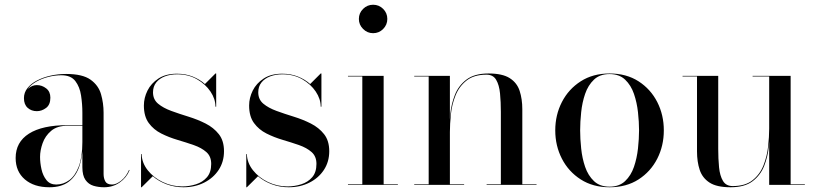

<svg xmlns="http://www.w3.org/2000/svg" viewBox="-20 -780 3447 810"><path d="M419 10Q395.5 10 374.5 3.8Q353.5 -2.5 340.5 -21Q327.5 -39.5 327.5 -75V-304.5Q327.5 -340.5 322 -377Q316.5 -413.5 297.8 -438Q279 -462.5 239 -462.5Q211.5 -462.5 184 -455.5Q156.5 -448.5 134 -436Q111.5 -423.5 97.8 -405.8Q84 -388 84 -366H82Q82 -391.5 98.8 -406.2Q115.5 -421 135.5 -421Q157 -421 174.8 -407.2Q192.5 -393.5 192.5 -368Q192.5 -338 174.2 -324.5Q156 -311 135.5 -311Q112.5 -311 96.8 -325Q81 -339 81 -366Q81 -389.5 95.8 -408.2Q110.5 -427 135.8 -440.2Q161 -453.5 193 -460.8Q225 -468 259 -468Q328 -468 361.8 -444Q395.5 -420 406.2 -382.5Q417 -345 417 -304.5V-46Q417 -28 424.2 -14.8Q431.5 -1.5 453 -1.5Q470.5 -1.5 491.5 -18.2Q512.5 -35 524.5 -63.5L526.5 -61.5Q513.5 -30 484.8 -10Q456 10 419 10ZM188.5 10Q123.5 10 84.8 -23.2Q46 -56.5 46 -113.5Q46 -180.5 102.2 -216.2Q158.5 -252 265 -252H374V-249.5H265Q221 -249.5 195.8 -228Q170.5 -206.5 159.8 -176Q149 -145.5 149 -118Q149 -93 155 -66Q161 -39 176 -20.2Q191 -1.5 217 -1.5Q247 -1.5 272 -19.8Q297 -38 312.2 -77.5Q327.5 -117 327.5 -180.5H329.5Q329.5 -123.5 315.5 -80.5Q301.5 -37.5 270.5 -13.8Q239.5 10 188.5 10Z M575 10V-130H577.5Q578.5 -93 603.2 -61.8Q628 -30.5 666.8 -12Q705.5 6.5 748.5 6.5Q778.5 6.5 806.8 -2.5Q835 -11.5 853 -32.2Q871 -53 871 -88.5Q871 -120.5 850.5 -138.5Q830 -156.5 797.8 -167.8Q765.5 -179 729 -189.8Q692.5 -200.5 660.2 -216.8Q628 -233 607.5 -261Q587 -289 587 -335Q587 -367 602.2 -397.8Q617.5 -428.5 648.5 -448.8Q679.5 -469 726.5 -469Q763 -469 793 -457Q823 -445 844.5 -425.5L889 -470H892V-330H889Q889 -362.5 868 -393.8Q847 -425 810.8 -445.8Q774.5 -466.5 727.5 -466.5Q699 -466.5 675.8 -457.8Q652.5 -449 639 -432Q625.5 -415 625.5 -390.5Q625.5 -360.5 647 -342.5Q668.5 -324.5 702.8 -312Q737 -299.5 775.2 -287.8Q813.5 -276 847.5 -258.8Q881.5 -241.5 903.2 -214Q925 -186.5 925 -142Q925 -97.5 902.5 -63.2Q880 -29 841.2 -9.5Q802.5 10 754 10Q716.5 10 683 -2.5Q649.5 -15 624.5 -36.5L577.5 10Z M1019 10V-130H1021.5Q1022.5 -93 1047.2 -61.8Q1072 -30.5 1110.8 -12Q1149.5 6.5 1192.5 6.5Q1222.5 6.5 1250.8 -2.5Q1279 -11.5 1297 -32.2Q1315 -53 1315 -88.5Q1315 -120.5 1294.5 -138.5Q1274 -156.5 1241.8 -167.8Q1209.5 -179 1173 -189.8Q1136.5 -200.5 1104.2 -216.8Q1072 -233 1051.5 -261Q1031 -289 1031 -335Q1031 -367 1046.2 -397.8Q1061.5 -428.5 1092.5 -448.8Q1123.5 -469 1170.5 -469Q1207 -469 1237 -457Q1267 -445 1288.5 -425.5L1333 -470H1336V-330H1333Q1333 -362.5 1312 -393.8Q1291 -425 1254.8 -445.8Q1218.5 -466.5 1171.5 -466.5Q1143 -466.5 1119.8 -457.8Q1096.5 -449 1083 -432Q1069.5 -415 1069.5 -390.5Q1069.5 -360.5 1091 -342.5Q1112.5 -324.5 1146.8 -312Q1181 -299.5 1219.2 -287.8Q1257.5 -276 1291.5 -258.8Q1325.5 -241.5 1347.2 -214Q1369 -186.5 1369 -142Q1369 -97.5 1346.5 -63.2Q1324 -29 1285.2 -9.5Q1246.5 10 1198 10Q1160.5 10 1127 -2.5Q1093.5 -15 1068.5 -36.5L1021.5 10Z M1554 -640Q1529.5 -640 1511.8 -657.8Q1494 -675.5 1494 -700Q1494 -725 1511.8 -742.5Q1529.5 -760 1554 -760Q1579 -760 1596.5 -742.5Q1614 -725 1614 -700Q1614 -675.5 1596.5 -657.8Q1579 -640 1554 -640ZM1598.5 -460V-2.5H1658.5V0H1448V-2.5H1508.5V-457.5H1448V-460Z M1878 -460V-2.5H1938V0H1727.5V-2.5H1788.5V-457.5H1727.5V-460ZM2183.5 -319V-2.5H2243.5V0H2033V-2.5H2093V-308Q2093 -350 2089.5 -385.8Q2086 -421.5 2073.2 -443.2Q2060.5 -465 2032.5 -465Q1979.5 -465 1948.2 -440.2Q1917 -415.5 1901.8 -377.5Q1886.5 -339.5 1882.2 -298Q1878 -256.5 1878 -223L1875.5 -218Q1875.5 -253.5 1879.5 -296.8Q1883.5 -340 1899 -379.5Q1914.5 -419 1948.2 -444.5Q1982 -470 2041 -470Q2099.5 -470 2130.2 -450.5Q2161 -431 2172.2 -396.8Q2183.5 -362.5 2183.5 -319Z M2551.5 10Q2481.5 10 2430 -23Q2378.5 -56 2350.5 -110.5Q2322.5 -165 2322.5 -230Q2322.5 -295 2350.5 -349.5Q2378.5 -404 2430 -437Q2481.5 -470 2551.5 -470Q2622.5 -470 2673.8 -437Q2725 -404 2752.8 -349.5Q2780.5 -295 2780.5 -230Q2780.5 -165 2752.8 -110.5Q2725 -56 2673.8 -23Q2622.5 10 2551.5 10ZM2551.5 7.5Q2592.5 7.5 2617.2 -16Q2642 -39.5 2654.5 -76Q2667 -112.5 2671.5 -153.8Q2676 -195 2676 -230Q2676 -265.5 2671.5 -306.5Q2667 -347.5 2654.5 -384Q2642 -420.5 2617.2 -444Q2592.5 -467.5 2551.5 -467.5Q2510.5 -467.5 2485.8 -444Q2461 -420.5 2448.5 -384Q2436 -347.5 2431.8 -306.5Q2427.5 -265.5 2427.5 -230Q2427.5 -195 2431.8 -153.8Q2436 -112.5 2448.5 -76Q2461 -39.5 2485.8 -16Q2510.5 7.5 2551.5 7.5Z M3062 10Q3003.5 10 2973.2 -9.8Q2943 -29.5 2931.8 -63.5Q2920.5 -97.5 2920.5 -141V-457.5H2859.5V-460H3010V-152Q3010 -110 3013.5 -74.2Q3017 -38.5 3030 -16.8Q3043 5 3071 5Q3124 5 3155 -19.8Q3186 -44.5 3201 -82.5Q3216 -120.5 3220.5 -162Q3225 -203.5 3225 -237L3227.5 -242Q3227.5 -206.5 3223.5 -163.2Q3219.5 -120 3204 -80.5Q3188.5 -41 3155 -15.5Q3121.5 10 3062 10ZM3225 0V-457.5H3155V-460H3315.5V-2.5H3375.5V0Z"/></svg>

Font: Bodoni Moda 72pt
Style: Regular
Weight: 400
Designer: Owen Earl
Foundry: indestructible type
Version: Version 2.005